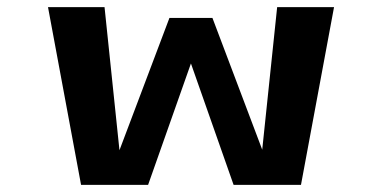

<svg xmlns="http://www.w3.org/2000/svg" viewBox="-20 -520 1090 540"><path d="M396.5 0H208L115 -500H274L316 -97.5L456.5 -469.5H577.5L717.5 -99L759.5 -500H919.5L826.5 0H637L517 -341.5Z"/></svg>

Font: League Mono Extended SemiBold
Style: Regular
Weight: 600
Width: 9
Designer: Tyler Finck
Foundry: The League of Moveable Type / Tyler Finck
Version: Version 2.210